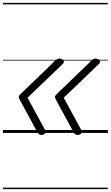

<svg xmlns="http://www.w3.org/2000/svg" viewBox="-20 -918 765 1326"><path d="M266 14Q256 14 250 9.5Q244 5 239 -3L123 -217Q116 -229 113 -236Q110 -243 110 -247Q110 -255 116 -262Q122 -269 136 -282L361 -499Q371 -508 380.5 -512Q390 -516 400 -512Q409 -510 415 -504.5Q421 -499 421.5 -492.5Q422 -486 414 -477L170 -243L290 -23Q299 -7 290.5 3.5Q282 14 266 14ZM516 14Q506 14 500 9.5Q494 5 489 -3L373 -217Q366 -229 363 -236Q360 -243 360 -247Q360 -255 366 -262Q372 -269 386 -282L611 -499Q621 -508 630.5 -512Q640 -516 650 -512Q659 -510 665 -504.5Q671 -499 671.5 -492.5Q672 -486 664 -477L420 -243L540 -23Q549 -7 540.5 3.5Q532 14 516 14ZM0 378H725V388H0ZM0 -20H725V0H0ZM0 -505H725V-500H0ZM0 -898H725V-888H0Z"/></svg>

Font: Playwrite DE SAS Guides
Style: Regular
Weight: 400
Designer: Veronika Burian, José Scaglione
Foundry: TypeTogether
Version: Version 1.003